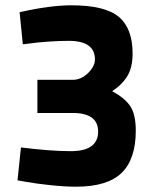

<svg xmlns="http://www.w3.org/2000/svg" viewBox="-20 -692 570 724"><path d="M54 -646Q169 -672 249 -672Q376 -672 428 -628.5Q480 -585 480 -490Q480 -439 461 -406.5Q442 -374 403 -348Q450 -323 471 -292Q492 -261 492 -199Q492 -92 438.5 -40Q385 12 267 12Q223 12 168 6Q113 0 80 -6L46 -12L59 -136Q171 -122 247 -122Q350 -122 350 -196Q350 -266 254 -266H121V-391H254Q286 -391 312 -416.5Q338 -442 338 -468Q338 -538 239 -538Q204 -538 161 -535Q118 -532 92 -528L66 -525Z"/></svg>

Font: TitilliumText22L Xb
Style: Bold
Weight: 400
Designer: Campivisivi
Foundry: Campivisivi
Version: 1.000